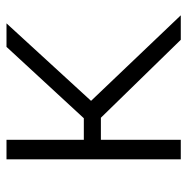

<svg xmlns="http://www.w3.org/2000/svg" viewBox="-13 -555 568 582"><g transform="rotate(-90 271.0 -264.0)"><path d="M205.1 -242.2H138.2V0H79.1V-528.3H138.2V-293.9H203.6L419.9 -528.3H491.2L256.3 -272L515.6 0H441.4Z"/></g></svg>

Font: Franko
Style: Light
Weight: 300
Designer: Google
Version: Version 1.200310; 2013